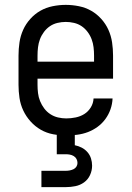

<svg xmlns="http://www.w3.org/2000/svg" viewBox="-20 -548 540 788"><path d="M252 8Q225 8 198 3Q171 -2 147.5 -15.5Q124 -29 105.5 -49.5Q87 -70 75.5 -94.5Q64 -119 60 -146Q56 -173 56 -200V-320Q56 -347 60 -374Q64 -401 75 -425.5Q86 -450 104.5 -470.5Q123 -491 146 -504Q169 -517 196 -522.5Q223 -528 250 -528Q277 -528 304 -522.5Q331 -517 354 -504Q377 -491 395.5 -470.5Q414 -450 425 -425.5Q436 -401 440 -374Q444 -347 444 -320V-225H134V-200Q134 -183 136 -166Q138 -149 144.5 -133Q151 -117 161.5 -103Q172 -89 186.5 -79.5Q201 -70 218 -66Q235 -62 252 -62Q271 -62 290.5 -66Q310 -70 326 -80Q342 -90 352.5 -107Q363 -124 364 -144H442Q441 -121 433.5 -99.5Q426 -78 412.5 -59.5Q399 -41 380.5 -27.5Q362 -14 341 -6Q320 2 297 5Q274 8 252 8ZM366 -295V-320Q366 -337 364 -354Q362 -371 356 -387Q350 -403 339.5 -417Q329 -431 315 -440.5Q301 -450 284 -454Q267 -458 250 -458Q233 -458 216 -454Q199 -450 185 -440.5Q171 -431 160.5 -417Q150 -403 144 -387Q138 -371 136 -354Q134 -337 134 -320V-295ZM150 220V153H250Q258 153 266 151.5Q274 150 281.5 146.5Q289 143 293.5 136Q298 129 298 121Q298 112 294 104.5Q290 97 282.5 92.5Q275 88 266.5 86.5Q258 85 250 85H213V0H287V48Q302 51 315.5 58Q329 65 339 76.5Q349 88 353.5 102.5Q358 117 358 132Q358 152 349.5 170.5Q341 189 325 200.5Q309 212 289.5 216Q270 220 250 220Z"/></svg>

Font: Iosevka SS04
Style: Regular
Weight: 400
Monospace: yes
Designer: Belleve Invis
Foundry: Belleve Invis
Version: Version 19.0.0; ttfautohint (v1.8.4)